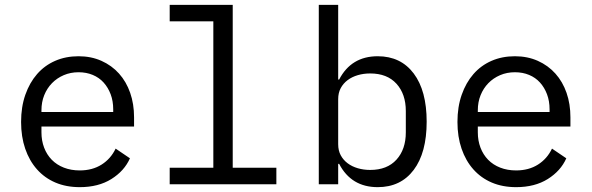

<svg xmlns="http://www.w3.org/2000/svg" viewBox="-20 -760 2440 792"><path d="M309 12Q253 12 208.5 -7Q164 -26 132.5 -61.5Q101 -97 84 -146.5Q67 -196 67 -257Q67 -319 84.5 -369Q102 -419 133 -454.5Q164 -490 207.5 -509Q251 -528 304 -528Q356 -528 398.5 -509Q441 -490 471 -456.5Q501 -423 517 -377Q533 -331 533 -276V-238H151V-214Q151 -180 162 -151Q173 -122 193.5 -101Q214 -80 243.5 -68.5Q273 -57 309 -57Q361 -57 399 -81Q437 -105 457 -147L516 -107Q493 -55 439.5 -21.5Q386 12 309 12ZM304 -462Q271 -462 243 -450Q215 -438 194.5 -417Q174 -396 162.5 -367.5Q151 -339 151 -305V-298H447V-309Q447 -343 436.5 -371Q426 -399 407.5 -419.5Q389 -440 362.5 -451Q336 -462 304 -462Z M680 -68H860V-672H680V-740H940V-68H1120V0H680Z M1295 -740H1375V-432H1379Q1429 -528 1538 -528Q1633 -528 1686.5 -457Q1740 -386 1740 -258Q1740 -130 1686.5 -59Q1633 12 1538 12Q1429 12 1379 -84H1375V0H1295ZM1507 -59Q1577 -59 1615.5 -101.5Q1654 -144 1654 -214V-302Q1654 -372 1615.5 -414.5Q1577 -457 1507 -457Q1480 -457 1456 -450Q1432 -443 1414 -429.5Q1396 -416 1385.5 -396.5Q1375 -377 1375 -351V-165Q1375 -139 1385.5 -119.5Q1396 -100 1414 -86.5Q1432 -73 1456 -66Q1480 -59 1507 -59Z M2109 12Q2053 12 2008.5 -7Q1964 -26 1932.5 -61.5Q1901 -97 1884 -146.5Q1867 -196 1867 -257Q1867 -319 1884.5 -369Q1902 -419 1933 -454.5Q1964 -490 2007.5 -509Q2051 -528 2104 -528Q2156 -528 2198.5 -509Q2241 -490 2271 -456.5Q2301 -423 2317 -377Q2333 -331 2333 -276V-238H1951V-214Q1951 -180 1962 -151Q1973 -122 1993.5 -101Q2014 -80 2043.5 -68.5Q2073 -57 2109 -57Q2161 -57 2199 -81Q2237 -105 2257 -147L2316 -107Q2293 -55 2239.5 -21.5Q2186 12 2109 12ZM2104 -462Q2071 -462 2043 -450Q2015 -438 1994.5 -417Q1974 -396 1962.5 -367.5Q1951 -339 1951 -305V-298H2247V-309Q2247 -343 2236.5 -371Q2226 -399 2207.5 -419.5Q2189 -440 2162.5 -451Q2136 -462 2104 -462Z"/></svg>

Font: IBM Plex Mono
Style: Regular
Weight: 400
Monospace: yes
Designer: Mike Abbink, Paul van der Laan, Pieter van Rosmalen
Foundry: Bold Monday
Version: Version 2.3